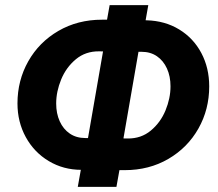

<svg xmlns="http://www.w3.org/2000/svg" viewBox="-20 -725 845 745"><path d="M47.8 -323.6Q47.8 -413 89.7 -487.2Q131.6 -561.4 206.5 -605Q281.4 -648.6 376.2 -648.6H434.6L429.8 -524.6L364.8 -525.8Q312 -526.4 274.3 -495Q236.6 -463.6 217.3 -416.6Q198 -369.6 198 -323.4Q198 -284.6 211.8 -254.2Q225.6 -223.8 250.9 -206.6Q276.2 -189.4 310.8 -189.4L359.8 -188.8L355 -66H296Q226 -66 169.2 -100Q112.4 -134 80.1 -192.9Q47.8 -251.8 47.8 -323.6ZM302.2 -114 309.4 -120 392 -595.8 386.8 -600.6 405.4 -705H555.4L536.8 -599.8L529.6 -594.6L447 -118.8L451.8 -111.6L431.8 0H281.8ZM406.2 -188.8 475.2 -187.6Q527.6 -187 565.3 -218.4Q603 -249.8 622.3 -296.8Q641.6 -343.8 641.6 -390Q641.6 -428.8 627.8 -459.2Q614 -489.6 588.9 -506.8Q563.8 -524 529.2 -524L477.4 -524.6L482.2 -648.6L548.8 -646.2Q620 -644.4 675.3 -610.7Q730.6 -577 761.2 -519.3Q791.8 -461.6 791.8 -389.8Q791.8 -300.4 749.9 -226.2Q708 -152 633.3 -108.4Q558.6 -64.8 463.8 -64.8H401.4Z"/></svg>

Font: Fixel Italic Variable 20240409 Display Thin
Style: Italic
Weight: 100
Italic angle: -10°
Designer: AlfaBravo + MacPaw
Foundry: Kyrylo Tkachov, Marchela Mozhyna, Serhii Makarenko, Maria Weinstein, Zakhar Kryvoshyya
Version: Version 1.211;Glyphs 3.2 (3225)